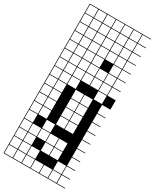

<svg xmlns="http://www.w3.org/2000/svg" viewBox="-319 -1079 1177 1460"><g transform="rotate(30 269.0 -349.0)"><path d="M0 307.7V-1004.8H538.5V-1000H466.3V-927.9H538.5V-923.1H466.3V-851H538.5V-846.2H466.3V-774H538.5V-769.2H466.3V-697.1H538.5V-692.3H466.3V-620.2H538.5V-615.4H466.3V-543.3H538.5V-538.5H466.3V-466.3H538.5V-384.6H466.3V-312.5H538.5V-307.7H466.3V-235.6H538.5V-230.8H466.3V-158.7H538.5V-153.8H466.3V-81.7H538.5V-76.9H466.3V-4.8H538.5V0H466.3V72.1H538.5V76.9H466.3V149H538.5V153.8H466.3V226H538.5V230.8H466.3V302.9H538.5V307.7ZM389.4 -927.9H461.5V-1000H389.4ZM312.5 -927.9H384.6V-1000H312.5ZM235.6 -927.9H307.7V-1000H235.6ZM158.7 -927.9H230.8V-1000H158.7ZM4.8 -927.9H76.9V-1000H4.8ZM81.7 -927.9H153.8V-1000H81.7ZM389.4 -851H461.5V-923.1H389.4ZM312.5 -851H384.6V-923.1H312.5ZM235.6 -851H307.7V-923.1H235.6ZM4.8 -851H76.9V-923.1H4.8ZM158.7 -851H230.8V-923.1H158.7ZM81.7 -851H153.8V-923.1H81.7ZM389.4 -774H461.5V-846.2H389.4ZM312.5 -774H384.6V-846.2H312.5ZM235.6 -774H307.7V-846.2H235.6ZM4.8 -774H76.9V-846.2H4.8ZM158.7 -774H230.8V-846.2H158.7ZM81.7 -774H153.8V-846.2H81.7ZM389.4 -697.1H461.5V-769.2H389.4ZM312.5 -697.1H384.6V-769.2H312.5ZM235.6 -697.1H307.7V-769.2H235.6ZM4.8 -697.1H76.9V-769.2H4.8ZM158.7 -697.1H230.8V-769.2H158.7ZM81.7 -697.1H153.8V-769.2H81.7ZM158.7 -620.2H230.8V-692.3H158.7ZM81.7 -620.2H153.8V-692.3H81.7ZM389.4 -620.2H461.5V-692.3H389.4ZM235.6 -620.2H307.7V-692.3H235.6ZM4.8 -620.2H76.9V-692.3H4.8ZM235.6 -543.3H307.7V-615.4H235.6ZM81.7 -543.3H153.8V-615.4H81.7ZM389.4 -543.3H461.5V-615.4H389.4ZM312.5 -543.3H384.6V-615.4H312.5ZM4.8 -543.3H76.9V-615.4H4.8ZM158.7 -543.3H230.8V-615.4H158.7ZM81.7 -466.3H153.8V-538.5H81.7ZM389.4 -466.3H461.5V-538.5H389.4ZM312.5 -466.3H384.6V-538.5H312.5ZM4.8 -466.3H76.9V-538.5H4.8ZM235.6 -466.3H307.7V-538.5H235.6ZM158.7 -466.3H230.8V-538.5H158.7ZM81.7 -389.4H153.8V-461.5H81.7ZM389.4 -389.4H461.5V-461.5H389.4ZM158.7 -389.4H230.8V-461.5H158.7ZM4.8 -389.4H76.9V-461.5H4.8ZM81.7 -312.5H153.8V-384.6H81.7ZM235.6 -312.5H307.7V-384.6H235.6ZM312.5 -312.5H384.6V-384.6H312.5ZM4.8 -312.5H76.9V-384.6H4.8ZM81.7 -235.6H153.8V-307.7H81.7ZM235.6 -235.6H307.7V-307.7H235.6ZM4.8 -235.6H76.9V-307.7H4.8ZM312.5 -235.6H384.6V-307.7H312.5ZM81.7 -158.7H153.8V-230.8H81.7ZM235.6 -158.7H307.7V-230.8H235.6ZM4.8 -158.7H76.9V-230.8H4.8ZM312.5 -158.7H384.6V-230.8H312.5ZM312.5 -81.7H384.6V-153.8H312.5ZM81.7 -81.7H153.8V-153.8H81.7ZM235.6 -81.7H307.7V-153.8H235.6ZM4.8 -81.7H76.9V-153.8H4.8ZM76.9 -76.9H4.8V-4.8H76.9ZM158.7 -4.8H230.8V-76.9H158.7ZM312.5 72.1H384.6V0H312.5ZM81.7 72.1H153.8V0H81.7ZM158.7 72.1H230.8V0H158.7ZM4.8 72.1H76.9V0H4.8ZM235.6 72.1H307.7V0H235.6ZM312.5 149H384.6V76.9H312.5ZM81.7 149H153.8V76.9H81.7ZM235.6 149H307.7V76.9H235.6ZM4.8 149H76.9V76.9H4.8ZM158.7 226H230.8V153.8H158.7ZM389.4 226H461.5V153.8H389.4ZM4.8 226H76.9V153.8H4.8ZM81.7 226H153.8V153.8H81.7ZM312.5 302.9H384.6V230.8H312.5ZM158.7 302.9H230.8V230.8H158.7ZM389.4 302.9H461.5V230.8H389.4ZM235.6 302.9H307.7V230.8H235.6ZM81.7 302.9H153.8V230.8H81.7ZM4.8 302.9H76.9V230.8H4.8Z"/></g></svg>

Font: Jacquarda Bastarda 9 Charted
Style: Regular
Weight: 400
Designer: Sarah Cadigan-Fried
Version: Version 1.000; ttfautohint (v1.8.4.7-5d5b)